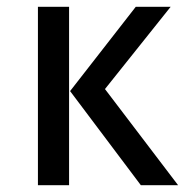

<svg xmlns="http://www.w3.org/2000/svg" viewBox="-20 -547 546 567"><path d="M184 0H92V-527H184ZM506 0H396L187 -278L381 -527H484L290 -284Z"/></svg>

Font: Trujillo
Style: Regular
Weight: 400
Designer: Fira Sans original fonts by bBox Type GmbH, Carrois Corporate GbR, & Edenspiekermann AG / Changes by Cristiano Sobral
Foundry: Fira Sans original fonts by bBox Type GmbH, Carrois Corporate GbR, & Edenspiekermann AG / Changes by Cristiano Sobral
Version: Version 4.301;October 17, 2021;FontCreator 14.0.0.2814 64-bi